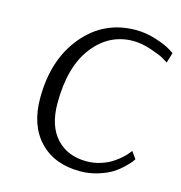

<svg xmlns="http://www.w3.org/2000/svg" viewBox="-101 -750 804 851"><g transform="rotate(15 301.0 -324.5)"><path d="M588 -555Q579 -561 563.5 -570Q548 -579 504 -594Q460 -609 421 -609Q311 -609 239 -516.5Q167 -424 167 -256Q167 -152 218.5 -96Q270 -40 357 -40Q391 -40 422 -50Q453 -60 474 -74Q495 -88 511 -102.5Q527 -117 534 -127L542 -137L565 -105Q562 -100 556.5 -92.5Q551 -85 530.5 -65Q510 -45 486.5 -30Q463 -15 423.5 -2.5Q384 10 341 10Q223 10 155 -61.5Q87 -133 87 -258Q87 -435 180.5 -547Q274 -659 420 -659Q466 -659 511.5 -644.5Q557 -630 580 -616L602 -602Z"/></g></svg>

Font: Arsenal
Style: Italic
Weight: 400
Italic angle: -9.10001°
Designer: Andrij Shevchenko
Foundry: Stairsfor
Version: Version 2.001;PS 002.001;hotconv 1.0.88;makeotf.lib2.5.64775